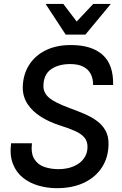

<svg xmlns="http://www.w3.org/2000/svg" viewBox="-20 -974 640 1004"><path d="M276.5 10Q228.5 10 182.5 -3Q136.5 -16 101 -43.8Q65.5 -71.5 47.8 -116.5Q30 -161.5 38 -225H147Q141 -172 159.2 -142.5Q177.5 -113 211.5 -101.2Q245.5 -89.5 285.5 -89.5Q330 -89.5 364 -103.8Q398 -118 417.5 -143.8Q437 -169.5 437.5 -203Q438.5 -234 422 -254Q405.5 -274 373 -288.8Q340.5 -303.5 292 -318.5Q237.5 -336 193.5 -363.8Q149.5 -391.5 124 -430.2Q98.5 -469 99 -518.5Q100.5 -583 131.2 -632.8Q162 -682.5 218 -710.5Q274 -738.5 350.5 -738.5Q460 -738.5 517 -687Q574 -635.5 571.5 -529.5H467Q467 -564 453.8 -588.5Q440.5 -613 414 -626Q387.5 -639 347 -639Q286 -639 247 -611.8Q208 -584.5 207 -525Q206.5 -488.5 236.8 -462.8Q267 -437 345 -408.5Q385 -394 421.8 -378.2Q458.5 -362.5 487 -341.5Q515.5 -320.5 532 -290.8Q548.5 -261 547.5 -218.5Q546.5 -151.5 513.8 -100Q481 -48.5 420.8 -19.2Q360.5 10 276.5 10ZM323.5 -793 218.5 -953.5H311L381 -861.5L467.5 -953.5H559.5L426.5 -793Z"/></svg>

Font: Spline Sans Mono Medium
Style: Italic
Weight: 500
Italic angle: -4°
Monospace: yes
Designer: Eben Sorkin, Mirko Velimirovic
Foundry: Sorkin Type
Version: Version 1.004